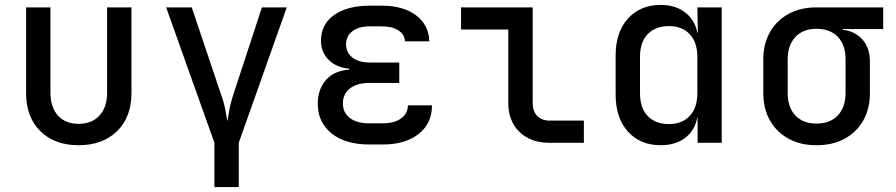

<svg xmlns="http://www.w3.org/2000/svg" viewBox="-20 -580 3640 780"><path d="M299 10Q202 10 144 -47Q86 -104 86 -202V-550H185V-202Q185 -144 215.5 -110.5Q246 -77 299 -77Q353 -77 384 -110.5Q415 -144 415 -202V-550H514V-202Q514 -104 455.5 -47Q397 10 299 10Z M851 180V0L655 -550H759L879 -193Q891 -160 895.5 -132.5Q900 -105 904 -88Q907 -105 911.5 -132.5Q916 -160 927 -193L1044 -550H1145L950 0V180Z M1535 7H1480Q1383 7 1327 -38Q1271 -83 1271 -158Q1271 -218 1304.5 -255.5Q1338 -293 1399 -297V-301Q1348 -305 1316 -336Q1284 -367 1284 -414Q1284 -482 1338 -519.5Q1392 -557 1483 -557H1530Q1618 -557 1670 -518Q1722 -479 1724 -412H1625Q1624 -440 1598.5 -456.5Q1573 -473 1530 -473H1483Q1438 -473 1412 -453.5Q1386 -434 1386 -400Q1386 -366 1412 -346Q1438 -326 1483 -326H1602V-243H1480Q1430 -243 1401.5 -220.5Q1373 -198 1373 -160Q1373 -122 1401.5 -100.5Q1430 -79 1480 -79H1535Q1582 -79 1609.5 -99Q1637 -119 1637 -152H1735Q1735 -79 1681 -36Q1627 7 1535 7Z M2211 0Q2136 0 2090.5 -44Q2045 -88 2045 -161V-460H1853V-550H2144V-161Q2144 -128 2162.5 -109Q2181 -90 2213 -90H2352V0Z M2664 10Q2581 10 2531 -45.5Q2481 -101 2481 -196V-354Q2481 -449 2531 -504.5Q2581 -560 2664 -560Q2724 -560 2763.5 -529.5Q2803 -499 2813 -447H2815L2813 -550H2912V0H2814V-104H2813Q2803 -50 2763.5 -20Q2724 10 2664 10ZM2698 -76Q2751 -76 2782 -109Q2813 -142 2813 -202V-348Q2813 -408 2782 -441Q2751 -474 2698 -474Q2643 -474 2611.5 -441.5Q2580 -409 2580 -349V-202Q2580 -141 2611.5 -108.5Q2643 -76 2698 -76Z M3297 10Q3232 10 3183.5 -16.5Q3135 -43 3108 -90.5Q3081 -138 3081 -202V-339Q3081 -402 3108 -449.5Q3135 -497 3183.5 -523.5Q3232 -550 3297 -550H3568V-462H3404V-459Q3455 -453 3484.5 -418.5Q3514 -384 3514 -330V-202Q3514 -138 3487 -90.5Q3460 -43 3411.5 -16.5Q3363 10 3297 10ZM3297 -78Q3352 -78 3383.5 -111Q3415 -144 3415 -202V-339Q3415 -398 3383.5 -430.5Q3352 -463 3297 -463Q3242 -463 3211 -429.5Q3180 -396 3180 -339V-202Q3180 -144 3211 -111Q3242 -78 3297 -78Z"/></svg>

Font: JetBrains Mono NL Medium
Style: Regular
Weight: 500
Monospace: yes
Designer: Philipp Nurullin, Konstantin Bulenkov
Foundry: JetBrains
Version: Version 2.305; ttfautohint (v1.8.4.7-5d5b)